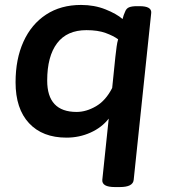

<svg xmlns="http://www.w3.org/2000/svg" viewBox="-20 -550 682 777"><path d="M445 207Q392 207 394 178L420 -70Q392 -34 346.5 -13.5Q301 7 249 7Q152 7 97.5 -51.5Q43 -110 43 -217Q43 -311 75 -381.5Q107 -452 166.5 -491Q226 -530 308 -530Q362 -530 407 -512Q452 -494 476 -473Q478 -481 480.5 -488.5Q483 -496 486 -502Q491 -516 502.5 -520.5Q514 -525 534 -525H545Q594 -525 592 -498L521 178Q518 207 465 207ZM290 -97Q329 -97 368.5 -120Q408 -143 434 -194L447 -321Q450 -346 452 -361.5Q454 -377 458 -391Q439 -405 407.5 -416.5Q376 -428 330 -428Q251 -428 211 -375Q171 -322 171 -224Q171 -97 290 -97Z"/></svg>

Font: Asap Semi Expanded Semi Expanded SemiBold
Style: Italic
Weight: 600
Width: 6
Italic angle: -6°
Designer: Pablo Cosgaya
Foundry: Omnibus-Type
Version: Version 3.001; ttfautohint (v1.8.4.7-5d5b)